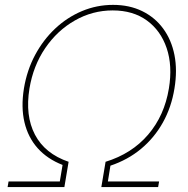

<svg xmlns="http://www.w3.org/2000/svg" viewBox="-20 -756 758 776"><path d="M10.7 0 14.6 -22.5H221.7L232.9 -89.4Q171.4 -113.3 132.3 -157Q93.3 -200.7 78.9 -261.7Q64.5 -322.8 76.7 -398.4Q88.9 -472.2 121.8 -533.7Q154.8 -595.2 203.1 -640.6Q251.5 -686 311.3 -711.2Q371.1 -736.3 437 -736.3Q502.9 -736.3 554.4 -711.2Q606 -686 639.4 -640.6Q672.9 -595.2 685.1 -533.7Q697.3 -472.2 685.1 -398.4Q672.9 -322.8 638.2 -260.7Q603.5 -198.7 550 -154.3Q496.6 -109.9 426.3 -86.4L416 -22.5H623L619.1 0H389.6L406.7 -102.1Q512.7 -134.8 578.6 -211.7Q644.5 -288.6 662.6 -398.4Q677.7 -490.2 653.6 -561.5Q629.4 -632.8 573.5 -673.3Q517.6 -713.9 435.5 -713.9Q354 -713.9 282.7 -673.3Q211.4 -632.8 162.8 -561.5Q114.3 -490.2 99.1 -398.4Q81.1 -288.6 121.3 -211.7Q161.6 -134.8 257.3 -102.1L240.2 0Z"/></svg>

Font: Inter 24pt Thin
Style: Italic
Weight: 250
Italic angle: -9.3988°
Version: Version 4.001;git-66647c0bb